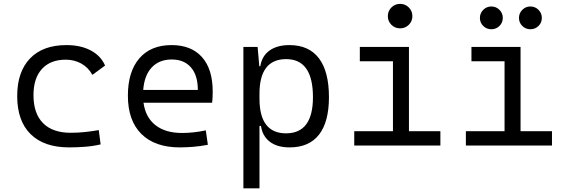

<svg xmlns="http://www.w3.org/2000/svg" viewBox="-20 -764 2970 1008"><path d="M342.8 9.8Q211.4 9.8 140.9 -59.6Q70.3 -128.9 70.3 -259.8Q70.3 -386.7 137.5 -457Q204.6 -527.3 329.1 -527.3Q403.3 -527.3 456.3 -499.3Q509.3 -471.2 531.7 -419.9L465.3 -371.1Q441.9 -411.6 405.3 -431.2Q368.7 -450.7 325.2 -450.7Q244.6 -450.7 200.2 -402.1Q155.8 -353.5 155.8 -264.6Q155.8 -168 206.1 -117.4Q256.3 -66.9 351.1 -66.9Q388.7 -66.9 425.8 -70.8Q462.9 -74.7 498.5 -81.1L508.3 -5.9Q468.3 3.4 425.8 6.6Q383.3 9.8 342.8 9.8Z M923.8 9.8Q793.5 9.8 722.4 -60.5Q651.4 -130.9 651.4 -261.7Q651.4 -387.7 711.4 -457.5Q771.5 -527.3 880.9 -527.3Q983.9 -527.3 1040.3 -464.4Q1096.7 -401.4 1096.7 -283.2Q1096.7 -250.5 1093.8 -224.6H733.4Q744.1 -147.5 796.4 -106.7Q848.6 -65.9 935.5 -65.9Q996.1 -65.9 1060.5 -79.6L1071.3 -3.9Q1031.2 3.9 993.7 6.8Q956.1 9.8 923.8 9.8ZM731.9 -292H1018.6Q1018.6 -368.7 982.4 -410.2Q946.3 -451.7 881.8 -451.7Q815.9 -451.7 776.9 -410.2Q737.8 -368.7 731.9 -292Z M1257.8 224.6V-517.6H1332.5L1341.3 -416.5H1346.7Q1355 -469.7 1394.8 -498.5Q1434.6 -527.3 1499.5 -527.3Q1601.6 -527.3 1654.3 -458Q1707 -388.7 1707 -253.9Q1707 -124 1654.8 -57.1Q1602.5 9.8 1500.5 9.8Q1434.6 9.8 1396 -20.3Q1357.4 -50.3 1350.1 -103H1342.3V224.6ZM1342.3 -246.1Q1342.3 -64 1481.9 -64Q1623 -64 1623 -253.9Q1623 -453.6 1482.4 -453.6Q1342.3 -453.6 1342.3 -271.5Z M1839.8 0V-75.2H2043V-442.4H1869.1V-517.6H2127V-75.2H2292V0ZM2080.6 -615.2Q2053.7 -615.2 2034.9 -633.8Q2016.1 -652.3 2016.1 -679.2Q2016.1 -706.1 2034.9 -724.9Q2053.7 -743.7 2080.6 -743.7Q2107.4 -743.7 2126.2 -724.9Q2145 -706.1 2145 -679.2Q2145 -652.3 2126.2 -633.8Q2107.4 -615.2 2080.6 -615.2Z M2425.8 0V-75.2H2628.9V-442.4H2455.1V-517.6H2712.9V-75.2H2877.9V0ZM2559.6 -610.4Q2534.7 -610.4 2517.1 -627.7Q2499.5 -645 2499.5 -669.9Q2499.5 -694.8 2517.1 -712.4Q2534.7 -730 2559.6 -730Q2584.5 -730 2602.1 -712.4Q2619.6 -694.8 2619.6 -669.9Q2619.6 -645 2602.1 -627.7Q2584.5 -610.4 2559.6 -610.4ZM2764.6 -610.4Q2739.7 -610.4 2722.2 -627.7Q2704.6 -645 2704.6 -669.9Q2704.6 -694.8 2722.2 -712.4Q2739.7 -730 2764.6 -730Q2789.6 -730 2807.1 -712.4Q2824.7 -694.8 2824.7 -669.9Q2824.7 -645 2807.1 -627.7Q2789.6 -610.4 2764.6 -610.4Z"/></svg>

Font: Cascadia Mono SemiLight
Style: Regular
Weight: 350
Monospace: yes
Designer: Aaron Bell
Foundry: Saja Typeworks
Version: Version 2404.023; ttfautohint (v1.8.4)